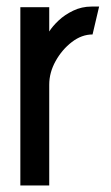

<svg xmlns="http://www.w3.org/2000/svg" viewBox="-20 -565 337 585"><path d="M42 0V-543H130V-469Q140 -485 158.5 -502.5Q177 -520 203 -532.5Q229 -545 259 -545Q265 -545 270.5 -545Q276 -545 282 -545L262 -460Q229 -460 199 -437Q169 -414 149.5 -379Q130 -344 130 -307V0Z"/></svg>

Font: Stick No Bills Medium
Style: Regular
Weight: 500
Version: Version 2.000